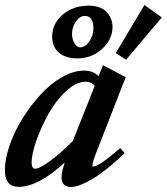

<svg xmlns="http://www.w3.org/2000/svg" viewBox="-28 -743 673 775"><path d="M481 -502 439.5 -528.8 555.2 -723.1 625 -672.4ZM284.2 -507.3Q236.8 -507.3 209.7 -530.5Q182.6 -553.7 182.6 -595.2Q182.6 -647.9 225.3 -684.1Q268.1 -720.2 329.6 -720.2Q358.4 -720.2 378.9 -710.9Q399.4 -701.7 408.9 -687.3Q418.5 -672.9 422.4 -660.2Q426.3 -647.5 426.3 -635.7Q426.3 -583.5 384 -545.4Q341.8 -507.3 284.2 -507.3ZM295.4 -551.8Q315.4 -551.8 332.3 -575.7Q349.1 -599.6 349.1 -627.9Q349.1 -678.7 314.5 -678.7Q294.4 -678.7 278.6 -656.5Q262.7 -634.3 262.7 -605.5Q262.7 -585 272.7 -568.4Q282.7 -551.8 295.4 -551.8ZM47.9 11.2Q-8.3 11.2 -8.3 -55.2Q-8.3 -100.1 10.5 -155.5Q29.3 -210.9 62 -263.4Q94.7 -315.9 134.8 -360.1Q174.8 -404.3 221.7 -431.2Q268.6 -458 311 -458Q349.1 -458 369.6 -435.1L387.7 -479.5L479.5 -431.6L367.7 -145.5Q344.7 -88.4 344.7 -74.7Q344.7 -70.8 347.7 -70.8Q371.6 -70.8 457 -145L475.1 -125.5Q406.2 -57.6 348.9 -22.9Q291.5 11.7 257.8 11.7Q221.2 11.7 220.2 -26.9Q220.7 -49.8 233.4 -86.9Q126 11.2 47.9 11.2ZM99.6 -86.9Q99.6 -62 114.7 -62Q131.3 -62 176 -94.7Q220.7 -127.4 266.1 -174.3L354.5 -397Q339.8 -413.1 317.4 -413.1Q279.3 -413.1 238.3 -374.8Q197.3 -336.4 167.7 -283.4Q138.2 -230.5 118.9 -175.8Q99.6 -121.1 99.6 -86.9Z"/></svg>

Font: Elstob 8pt
Style: Bold Italic
Weight: 700
Italic angle: -20°
Designer: Peter S. Baker
Version: Version 1.015